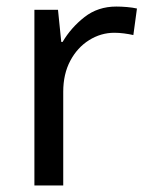

<svg xmlns="http://www.w3.org/2000/svg" viewBox="-20 -566 453 586"><path d="M335 -546Q350 -546 367.5 -544.5Q385 -543 398 -540L387 -459Q374 -462 358.5 -464Q343 -466 329 -466Q288 -466 252 -443.5Q216 -421 194.5 -380.5Q173 -340 173 -286V0H85V-536H157L167 -438H171Q197 -482 238 -514Q279 -546 335 -546Z"/></svg>

Font: Noto Sans NKo Unjoined
Style: Regular
Weight: 400
Designer: Monotype Design Team
Foundry: Monotype Imaging Inc.
Version: Version 2.004